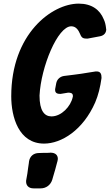

<svg xmlns="http://www.w3.org/2000/svg" viewBox="-20 -768 606 1059"><path d="M565 -612C563 -631 559 -648 552 -662C531 -714 486 -748 414 -748C267 -748 42 -582 42 -237C42 -123 83 24 223 24C319 24 438 -50 505 -203C522 -243 533 -287 540 -338C540 -358 536 -374 513 -374C508 -374 505 -374 502 -373L470 -368C441 -363 414 -359 389 -356L333 -349C312 -346 294 -331 290 -308L285 -281C284 -279 284 -276 284 -272C284 -253 298 -250 314 -250L356 -257C369 -257 382 -255 382 -239C382 -236 382 -233 381 -232C370 -181 319 -126 264 -126C225 -126 198 -157 198 -241C206 -399 298 -623 373 -623C400 -623 413 -601 422 -580C431 -556 442 -555 463 -555L532 -568C553 -572 566 -586 566 -607L565 -610C565 -611 565 -611 565 -612ZM204 271C235 271 259 252 268 224L272 210C281 179 288 157 295 128L297 121C298 116 299 112 299 108C299 91 289 74 258 74C253 75 247 75 242 75H225L195 76C164 76 144 95 140 123L139 132C136 149 134 168 131 189L125 223C124 226 124 229 124 234C124 253 136 271 165 271Z"/></svg>

Font: Bangerz
Style: Bold
Weight: 700
Designer: vernon adams
Foundry: Vernon Adams
Version: Version 2.10;December 28, 2023;FontCreator 13.0.0.2683 64-bi